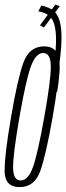

<svg xmlns="http://www.w3.org/2000/svg" viewBox="-23 -800 284 824"><path d="M61.5 3Q125.5 3 150 -66.5Q174.5 -136 203 -298Q231 -459.5 230.2 -530.2Q229.5 -601 166.5 -601Q102.5 -601 77.2 -530.5Q52 -460 24.5 -297.5Q-3.5 -136 -3.2 -66.5Q-3 3 61.5 3ZM65.5 -25.5Q33.5 -25.5 33.2 -82Q33 -138.5 60.5 -297.5Q88.5 -457.5 109.5 -515Q130.5 -572.5 162.5 -572.5Q194.5 -572.5 195 -515Q195.5 -457.5 167 -297.5Q138.5 -138 118 -81.8Q97.5 -25.5 65.5 -25.5ZM222 -405Q226 -428 228.5 -449.5Q231 -471 232.5 -491.5Q234 -512 232.5 -531Q242.5 -606.5 240.8 -652.8Q239 -699 228 -724Q217 -749 198.2 -760Q179.5 -771 154.5 -776.5L141.5 -751.5Q162.5 -747.5 178.2 -739Q194 -730.5 203.8 -711.2Q213.5 -692 216.5 -656.8Q219.5 -621.5 213.8 -563Q208 -504.5 192.5 -417.5ZM165.5 -682 233.5 -773.5 215 -780.5 148.5 -691.5Z"/></svg>

Font: Anybody ExtraCondensed ExtraLight
Style: Italic
Weight: 250
Width: 2
Italic angle: -10°
Version: Version 1.113;gftools[0.9.25]